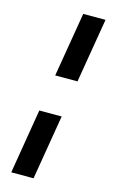

<svg xmlns="http://www.w3.org/2000/svg" viewBox="-131 -778 581 966"><g transform="rotate(15 159.5 -295.0)"><path d="M88.8 -200.6H205.3L149.1 136.4H33ZM292.6 -727.3 236.5 -391.7H120.4L176.5 -727.3Z"/></g></svg>

Font: Inter P Semi Bold
Style: Italic
Weight: 600
Italic angle: 9.39999°
Designer: Rasmus Andersson
Foundry: rsms
Version: Version 3.018;git-588b23468